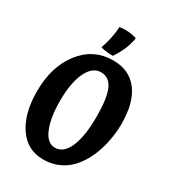

<svg xmlns="http://www.w3.org/2000/svg" viewBox="-224 -1055 1076 1196"><g transform="rotate(30 314.0 -457.5)"><path d="M350 -733Q466 -733 528.5 -651Q591 -569 591 -416Q591 -340 572.5 -263.5Q554 -187 520 -129Q478 -55 416.5 -17.5Q355 20 277 20Q163 20 98 -75.5Q33 -171 33 -329Q33 -507 121 -620Q209 -733 350 -733ZM305 -80Q367 -80 400.5 -159Q434 -238 434 -377Q434 -510 407 -570.5Q380 -631 320 -631Q259 -631 223 -554.5Q187 -478 187 -351Q187 -228 218 -154Q249 -80 305 -80ZM401 -922Q395 -881 378 -840.5Q361 -800 332 -756Q306 -756 285 -758.5Q264 -761 244 -767Q259 -810 267.5 -851.5Q276 -893 278 -932Q308 -937 342 -934.5Q376 -932 401 -922Z"/></g></svg>

Font: Atma SemiBold
Style: Regular
Weight: 600
Designer: Gregori Vincens, Jeremie Hornus, Riccardo Olocco, Yoann Minet.
Foundry: black foundry
Version: Version 1.102;PS 1.100;hotconv 1.0.86;makeotf.lib2.5.63406